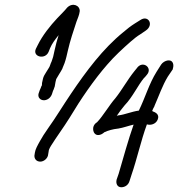

<svg xmlns="http://www.w3.org/2000/svg" viewBox="-20 -697 750 809"><path d="M184 -408 174 -392C168 -383 163 -374 161 -365L157 -347C157 -343 157 -339 156 -336C156 -335 153 -333 152 -327C149 -322 146 -313 144 -307C134 -283 158 -265 183 -280C200 -291 201 -310 204 -316L205 -317L211 -334V-335C212 -340 213 -345 214 -352L217 -364C225 -379 234 -391 243 -408V-409L252 -431C258 -448 262 -466 266 -484C275 -524 290 -569 302 -605C307 -620 314 -632 316 -650C317 -674 286 -688 263 -665C252 -651 236 -636 221 -620C192 -589 159 -548 139 -507L131 -491C116 -457 171 -444 185 -479L191 -494C199 -513 211 -529 227 -549C220 -527 215 -508 210 -485L204 -458C201 -450 199 -441 197 -437C192 -428 191 -417 184 -408ZM125 -41V-40C125 -27 134 -16 150 -16C165 -16 182 -30 183 -47L185 -59C185 -63 187 -70 195 -83C218 -120 248 -160 274 -202C320 -279 376 -361 432 -425C462 -460 498 -493 531 -522C545 -534 557 -544 572 -553L594 -568C630 -592 605 -635 572 -613L548 -598C532 -588 515 -575 499 -561C414 -492 343 -397 279 -302C247 -255 214 -200 183 -157C168 -136 157 -118 148 -102C138 -84 129 -68 127 -54ZM393 -128C406 -128 414 -135 420 -140C435 -147 456 -153 476 -155H477C501 -159 521 -167 543 -172C521 -110 499 -30 480 35L471 61V62C468 76 474 92 491 92C506 92 521 83 526 65L534 40C557 -26 574 -105 599 -173C615 -168 636 -174 644 -192C655 -217 631 -225 623 -228V-229H621C623 -235 627 -243 631 -250V-251C650 -294 664 -336 687 -374L708 -405V-406C710 -412 711 -419 710 -426C705 -453 671 -443 659 -425L640 -395C608 -344 592 -286 565 -231C535 -227 506 -214 480 -211H479L472 -209C483 -225 493 -239 505 -253C539 -288 561 -338 588 -370H589L599 -382C625 -412 580 -445 556 -409L547 -398C517 -361 494 -318 466 -283C441 -255 414 -208 389 -182C362 -166 371 -128 393 -128Z"/></svg>

Font: Stray Cat
Style: BdObl
Weight: 700
Version: Version 1.0